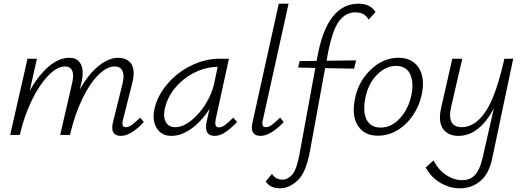

<svg xmlns="http://www.w3.org/2000/svg" viewBox="-20 -731 2832 1040"><path d="M759 -70Q689 5 635 5Q588 5 588 -40Q588 -54 592 -69L644 -279Q649 -302 649 -316Q649 -343 637 -357Q625 -371 601 -371Q559 -371 512.5 -325Q466 -279 425.5 -195Q385 -111 359 0H306L371 -282Q376 -305 376 -319Q376 -371 332 -371Q289 -371 240.5 -320.5Q192 -270 151.5 -186Q111 -102 89 -7L87 0H35L129 -413H180L141 -239Q188 -323 243.5 -370.5Q299 -418 355 -418Q391 -418 409.5 -396Q428 -374 428 -336Q428 -314 422 -288L412 -246Q458 -328 513 -373Q568 -418 621 -418Q659 -418 681.5 -396.5Q704 -375 704 -334Q704 -310 697 -283L646 -82Q643 -70 643 -61Q643 -42 661 -42Q677 -42 695 -55Q713 -68 739 -94Z M1264 -70Q1227 -32 1198.5 -13.5Q1170 5 1143 5Q1096 5 1096 -43Q1096 -55 1099 -70L1115 -142Q1074 -76 1018.5 -35.5Q963 5 909 5Q863 5 837.5 -25Q812 -55 812 -102Q812 -114 816 -138Q832 -212 886 -275.5Q940 -339 1016 -376Q1092 -413 1170 -413H1220L1148 -83Q1146 -69 1146 -65Q1146 -41 1166 -41Q1181 -41 1199.5 -54.5Q1218 -68 1244 -94ZM1140 -278 1159 -369Q1094 -368 1033 -337.5Q972 -307 928.5 -254.5Q885 -202 872 -138Q869 -123 869 -110Q869 -78 885 -60Q901 -42 929 -42Q970 -42 1015 -77.5Q1060 -113 1094 -168Q1128 -223 1140 -278Z M1344 -41Q1344 -47 1348 -69L1490 -711H1543L1404 -82Q1401 -72 1401 -62Q1401 -42 1420 -42Q1435 -42 1452.5 -54.5Q1470 -67 1497 -94L1517 -70Q1445 5 1392 5Q1344 5 1344 -41Z M2014 -666 1977 -625Q1965 -645 1948 -654.5Q1931 -664 1904 -664Q1852 -664 1816 -615.5Q1780 -567 1755 -436L1749 -402L1909 -404L1898 -359L1741 -362L1659 87Q1638 203 1592.5 246Q1547 289 1496 289Q1444 289 1419 252L1453 211Q1474 242 1509 242Q1540 242 1564 213.5Q1588 185 1603 100L1688 -363L1595 -365L1603 -400L1695 -401L1699 -422Q1751 -711 1922 -711Q1986 -711 2014 -666Z M1896 -137Q1896 -163 1902 -193Q1914 -257 1949 -308Q1984 -359 2033.5 -388.5Q2083 -418 2138 -418Q2201 -418 2236 -379.5Q2271 -341 2271 -276Q2271 -251 2265 -221Q2252 -159 2217.5 -107.5Q2183 -56 2133.5 -26Q2084 4 2028 4Q1965 4 1930.5 -34.5Q1896 -73 1896 -137ZM2209 -219Q2214 -242 2214 -269Q2214 -317 2191.5 -345.5Q2169 -374 2126 -374Q2069 -374 2021 -325Q1973 -276 1958 -196Q1953 -174 1953 -145Q1953 -95 1976 -67.5Q1999 -40 2042 -40Q2101 -40 2147.5 -91.5Q2194 -143 2209 -219Z M2645 132Q2628 211 2581.5 250Q2535 289 2470 289Q2416 289 2365 259Q2314 229 2286 176L2328 138Q2356 191 2398 218Q2440 245 2484 245Q2527 245 2553 216.5Q2579 188 2593 129L2655 -144Q2576 5 2463 5Q2418 5 2390.5 -20.5Q2363 -46 2363 -96Q2363 -121 2370 -149L2430 -413H2484L2425 -158Q2418 -130 2418 -107Q2418 -42 2482 -42Q2554 -43 2610.5 -127Q2667 -211 2712 -413H2760Z"/></svg>

Font: Ysabeau Infant Semilight
Style: Italic
Weight: 300
Italic angle: -12°
Designer: Christian Thalmann (Catharsis Fonts)
Version: Version 0.003